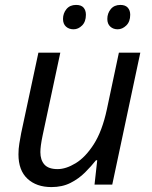

<svg xmlns="http://www.w3.org/2000/svg" viewBox="-20 -750 619 780"><path d="M189 10Q128 10 91.5 -24Q55 -58 55 -123Q55 -146 58.5 -166.5Q62 -187 66 -209L136 -536H225L153 -199Q144 -156 144 -132Q144 -100 160.5 -81.5Q177 -63 214 -63Q248 -63 287.5 -87Q327 -111 361 -164Q395 -217 414 -305L463 -536H550L436 0H364L375 -99H370Q351 -75 325.5 -49.5Q300 -24 266.5 -7Q233 10 189 10ZM458 -631Q440 -631 428 -642Q416 -653 416 -673Q416 -696 430 -713Q444 -730 469 -730Q489 -730 499 -719Q509 -708 509 -690Q509 -662 493 -646.5Q477 -631 458 -631ZM279 -631Q260 -631 248 -642Q236 -653 236 -673Q236 -696 250 -713Q264 -730 289 -730Q310 -730 319.5 -719Q329 -708 329 -690Q329 -662 313.5 -646.5Q298 -631 279 -631Z"/></svg>

Font: Noto Sans IKEA
Style: Italic
Weight: 400
Italic angle: -12°
Designer: Monotype Design Team
Foundry: Monotype Imaging Inc.
Version: Version 2.001